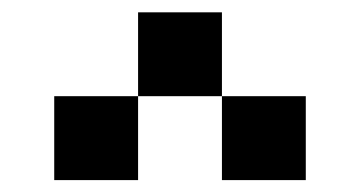

<svg xmlns="http://www.w3.org/2000/svg" viewBox="-20 -567 587 313"><path d="M341.8 -410.2H205.1V-546.9H341.8ZM478.5 -273.4H341.8V-410.2H478.5ZM205.1 -273.4H68.4V-410.2H205.1Z"/></svg>

Font: DatCub
Style: Bold
Weight: 700
Designer: GGBot
Version: 1.00